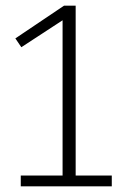

<svg xmlns="http://www.w3.org/2000/svg" viewBox="-20 -655 445 675"><path d="M373 -38V0H53V-38ZM34 -520 205 -635H246V0H200V-590L205 -587L55 -489Z"/></svg>

Font: Gemunu Libre ExtraLight ExtraLight
Style: Regular
Weight: 250
Version: Version 1.100